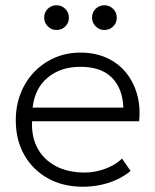

<svg xmlns="http://www.w3.org/2000/svg" viewBox="-20 -695 590 730"><path d="M295 15Q220 15 162.5 -16.8Q105 -48.5 72.5 -105.5Q40 -162.5 40 -238Q40 -293 58.5 -340Q77 -387 110.5 -421.8Q144 -456.5 188.8 -475.8Q233.5 -495 286 -495Q341.5 -495 385.2 -475.2Q429 -455.5 458.2 -420Q487.5 -384.5 501 -337Q514.5 -289.5 509 -234H102Q99 -175.5 122.5 -131.8Q146 -88 192 -63.5Q238 -39 302 -39Q340.5 -39 378.8 -52.8Q417 -66.5 444 -92L476.5 -45Q452 -24.5 421.5 -11Q391 2.5 358.8 8.8Q326.5 15 295 15ZM104 -286H449Q446 -359.5 405 -400.2Q364 -441 286 -441Q210.5 -441 161.5 -400.2Q112.5 -359.5 104 -286ZM195 -581Q175.5 -581 161.8 -594.8Q148 -608.5 148 -628Q148 -641 154.2 -651.8Q160.5 -662.5 171.2 -668.8Q182 -675 195 -675Q214.5 -675 228.2 -661.2Q242 -647.5 242 -628Q242 -615 235.8 -604.2Q229.5 -593.5 218.8 -587.2Q208 -581 195 -581ZM377 -581Q357.5 -581 343.8 -594.8Q330 -608.5 330 -628Q330 -641 336.2 -651.8Q342.5 -662.5 353.2 -668.8Q364 -675 377 -675Q396.5 -675 410.2 -661.2Q424 -647.5 424 -628Q424 -615 417.8 -604.2Q411.5 -593.5 400.8 -587.2Q390 -581 377 -581Z"/></svg>

Font: Geologica Roman Thin
Style: Regular
Weight: 250
Designer: Sindre Bremnes, Frode Helland
Foundry: Monokrom Skriftforlag AS
Version: Version 1.010;gftools[0.9.28]